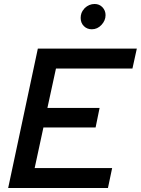

<svg xmlns="http://www.w3.org/2000/svg" viewBox="-20 -944 707 964"><path d="M21 0ZM21 0 170 -700H667L645 -600H261L218 -402H480L460 -304H198L154 -100H543L522 0ZM441 -797Q417 -797 401 -813Q385 -829 385 -854Q385 -881 402 -899L405 -903Q427 -924 455 -924Q479 -924 494.5 -907.5Q510 -891 510 -868Q510 -841 489.5 -819Q469 -797 441 -797Z"/></svg>

Font: Rosa Sans Medium
Style: Italic
Weight: 500
Italic angle: -12°
Designer: Pentagram / MCKL
Foundry: Pentagram / MCKL
Version: Version 1.005;September 16, 2019;FontCreator 11.5.0.2425 64-